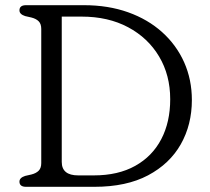

<svg xmlns="http://www.w3.org/2000/svg" viewBox="-20 -720 809 740"><path d="M55 -20Q55 -35 77 -42L101 -47.5Q119 -52 129 -62Q139 -72 139 -91.5V-608.5Q139 -628 129 -638Q119 -648 101 -652.5L77 -658Q55 -665 55 -680Q55 -700 80.5 -700H303.5Q397 -700 473.5 -672.8Q550 -645.5 605 -596Q660 -546.5 689.8 -479.8Q719.5 -413 719.5 -334.5Q719.5 -239.5 676.8 -164Q634 -88.5 550.5 -44.2Q467 0 344 0H80.5Q55 0 55 -20ZM341.5 -44Q435.5 -44 501.2 -80.8Q567 -117.5 601.5 -183.5Q636 -249.5 636 -337.5Q636 -430.5 593.2 -502.2Q550.5 -574 473.8 -615Q397 -656 294.5 -656H218V-96Q218 -44 281.5 -44Z"/></svg>

Font: Fraunces 9pt SuperSoft Light
Style: Regular
Weight: 300
Version: Version 1.000;[b76b70a41]